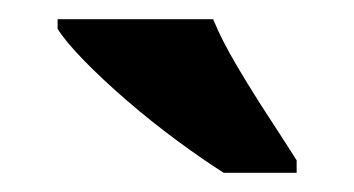

<svg xmlns="http://www.w3.org/2000/svg" viewBox="-20 -786 369 200"><path d="M213 -606Q191 -620 164.5 -639.5Q138 -659 112.5 -681Q87 -703 67.5 -723Q48 -743 40 -756V-766H202Q211 -744 227 -717Q243 -690 260 -664Q277 -638 289 -619V-606Z"/></svg>

Font: Noto Serif Armenian ExtraCondensed Black
Style: Regular
Weight: 900
Width: 2
Designer: Monotype Design Team
Foundry: Monotype Imaging Inc.
Version: Version 2.008; ttfautohint (v1.8.4.7-5d5b)